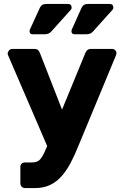

<svg xmlns="http://www.w3.org/2000/svg" viewBox="-20 -770 633 981"><path d="M361 -595Q345 -595 345 -611Q345 -615 346.5 -619Q348 -623 350 -626L397 -731Q402 -741 410 -745.5Q418 -750 434 -750H539Q559 -750 559 -731Q559 -723 553 -718L455 -609Q443 -595 423 -595ZM147 -595Q131 -595 131 -611Q131 -615 132.5 -619Q134 -623 136 -626L184 -731Q189 -741 197 -745.5Q205 -750 221 -750H326Q346 -750 346 -731Q346 -724 340 -718L242 -609Q230 -595 209 -595ZM109 191Q98 191 91 184Q84 177 84 166V85Q84 60 109 60H144Q171 60 185 44.5Q199 29 216 -12L221 -24L22 -486Q19 -494 19 -498Q21 -507 27 -513.5Q33 -520 43 -520H155Q169 -520 175 -513.5Q181 -507 184 -499L297 -210L416 -499Q419 -507 425.5 -513.5Q432 -520 446 -520H553Q562 -520 568.5 -513.5Q575 -507 575 -499Q575 -497 574.5 -494Q574 -491 572 -486L382 -28Q362 22 341 62Q320 102 294 131Q268 160 235 175.5Q202 191 158 191Z"/></svg>

Font: Fz Rubik
Style: Bold
Weight: 700
Designer: Hubert and Fischer
Foundry: Hubert and Fischer
Version: Vit hóa bi FontZin.com